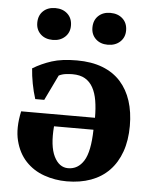

<svg xmlns="http://www.w3.org/2000/svg" viewBox="-53 -773 655 829"><g transform="rotate(5 274.5 -358.5)"><path d="M29 0ZM252 -451Q239 -451 223 -449Q207 -447 193 -440L140 -330H101Q91 -361 84.5 -395.5Q78 -430 76 -461Q114 -484 157.5 -498Q201 -512 266 -512Q330 -512 377.5 -493.5Q425 -475 456 -440.5Q487 -406 502.5 -358Q518 -310 518 -250Q518 -187 500.5 -138Q483 -89 450.5 -55.5Q418 -22 371.5 -5Q325 12 267 12Q216 12 169 -4.5Q122 -21 89 -56Q56 -91 42.5 -144.5Q29 -198 45 -272H365Q365 -313 359.5 -346Q354 -379 341 -402.5Q328 -426 306.5 -438.5Q285 -451 252 -451ZM268 -45Q311 -45 336 -85Q361 -125 363 -220H192Q185 -134 207 -89.5Q229 -45 268 -45ZM81 -659Q81 -691 101 -710Q121 -729 154 -729Q186 -729 206.5 -710Q227 -691 227 -659Q227 -629 206.5 -610Q186 -591 154 -591Q121 -591 101 -610Q81 -629 81 -659ZM320 -659Q320 -691 340 -710Q360 -729 392 -729Q425 -729 445.5 -710Q466 -691 466 -659Q466 -629 445.5 -610Q425 -591 392 -591Q360 -591 340 -610Q320 -629 320 -659Z"/></g></svg>

Font: PT Serif
Style: Bold
Weight: 700
Designer: A.Korolkova, O.Umpeleva, V.Yefimov
Foundry: ParaType Ltd
Version: Version 1.000W OFL; ttfautohint (v1.6)